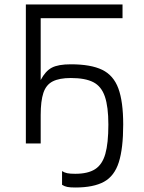

<svg xmlns="http://www.w3.org/2000/svg" viewBox="-20 -638 640 854"><path d="M161 -126V-282Q182 -322 210.5 -337Q239 -352 295 -352Q384 -352 434.5 -327.5Q485 -303 506.5 -244.5Q528 -186 528 -84Q528 22 508.5 83.5Q489 145 442.5 170.5Q396 196 315 196Q292 196 279.5 193.5Q267 191 256 184V123Q267 130 279.5 132.5Q292 135 315 135Q371 135 403 114.5Q435 94 448.5 46.5Q462 -1 462 -84Q462 -163 446.5 -208.5Q431 -254 395 -272.5Q359 -291 295 -291Q244 -291 214.5 -276Q185 -261 173 -225Q161 -189 161 -126ZM95 0V-618H525V-557H117L161 -602V0Z"/></svg>

Font: Victor Mono Light
Style: Regular
Weight: 300
Monospace: yes
Designer: Rune Bjørnerås
Version: Version 1.561;gftools[0.9.30]